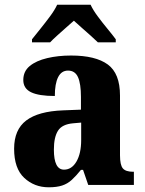

<svg xmlns="http://www.w3.org/2000/svg" viewBox="-20 -786 616 816"><path d="M187 10Q126 10 83 -30Q40 -70 40 -154Q40 -235 91.5 -274Q143 -313 248 -317L324 -320V-374Q324 -430 311.5 -458Q299 -486 269 -486Q241 -486 227 -458Q213 -430 213 -378Q145 -378 112 -394Q79 -410 79 -446Q79 -483 106.5 -505.5Q134 -528 180.5 -539Q227 -550 282 -550Q386 -550 438 -512Q490 -474 490 -380V-126Q490 -85 502 -70.5Q514 -56 546 -56H549V0H355L333 -64H324Q303 -38 285 -21.5Q267 -5 244 2.5Q221 10 187 10ZM252 -65Q285 -65 305 -99.5Q325 -134 325 -191V-265L291 -262Q244 -258 226.5 -230.5Q209 -203 209 -150Q209 -65 252 -65ZM116 -619Q131 -638 152 -664Q173 -690 193 -717Q213 -744 223 -766H365Q375 -744 395 -717Q415 -690 436.5 -664Q458 -638 472 -619V-606H396Q385 -617 366.5 -633.5Q348 -650 328 -667.5Q308 -685 294 -698Q279 -685 260 -668Q241 -651 222.5 -634.5Q204 -618 193 -606H116Z"/></svg>

Font: Noto Serif SemiCondensed ExtraBold
Style: Regular
Weight: 800
Width: 4
Designer: Monotype Design Team
Foundry: Monotype Imaging Inc.
Version: Version 2.015